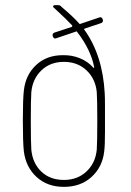

<svg xmlns="http://www.w3.org/2000/svg" viewBox="-20 -720 511 748"><path d="M389 -307V-249V-205Q389 -153 386 -130Q379 -69 336.5 -30.5Q294 8 229 8Q165 8 123 -30Q81 -68 73 -130Q69 -165 69 -250Q69 -334 73 -368Q80 -429 121 -467Q162 -505 224 -505Q260 -506 291.5 -493Q323 -480 343 -457Q347 -453 347 -458Q334 -526 281 -595Q279 -599 276 -597L199 -571L195 -570Q189 -570 186 -578L185 -581V-584Q185 -590 192 -593L259 -615Q261 -616 261.5 -618Q262 -620 261 -621Q242 -642 192 -688Q187 -691 187 -695Q187 -700 195 -700H206Q213 -700 216 -697Q216 -697 220 -693Q266 -654 288 -629Q290 -625 293 -627L367 -652L371 -653Q377 -653 380 -645L381 -642V-639Q381 -633 374 -630L311 -609Q306 -607 308 -605Q380 -506 388 -356Q389 -340 389 -307ZM359 -249Q359 -332 357 -361Q352 -413 317 -446Q282 -479 229 -479Q176 -479 141.5 -446Q107 -413 102 -361Q100 -332 100 -249Q100 -166 102 -137Q107 -84 141 -51.5Q175 -19 229 -19Q282 -19 317 -52Q352 -85 357 -137Q359 -166 359 -249Z"/></svg>

Font: Barlow Semi Condensed Thin
Style: Regular
Weight: 250
Width: 4
Designer: Jeremy Tribby
Foundry: Tribby Type
Version: Version 1.408